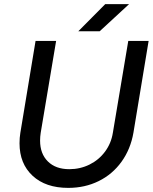

<svg xmlns="http://www.w3.org/2000/svg" viewBox="-20 -899 746 934"><path d="M75 -202Q75 -229 79 -253L153 -700H253L178 -253Q175 -234 175 -215Q175 -151 213 -113.5Q251 -76 317 -76Q370 -76 415.5 -98.5Q461 -121 491 -161.5Q521 -202 529 -253L604 -700H703L629 -253Q615 -173 571 -112Q527 -51 460 -18Q393 15 312 15Q202 15 138.5 -44Q75 -103 75 -202ZM492 -879H608L465 -747H361Z"/></svg>

Font: Oak Sans Medium
Style: Italic
Weight: 500
Italic angle: -9.49998°
Foundry: Erik Kennedy, Walven
Version: Version 1.000